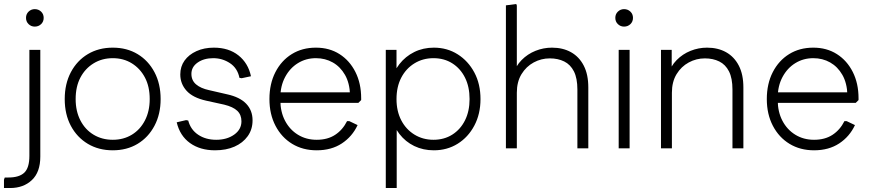

<svg xmlns="http://www.w3.org/2000/svg" viewBox="-69 -747 4389 967"><path d="M-49 200V158L-45 147H-27Q28 147 53.5 122.5Q79 98 79 38V-496H134V42Q134 120 91.5 160Q49 200 -18 200ZM106 -613Q88 -613 75 -625.5Q62 -638 62 -657Q62 -676 75 -688.5Q88 -701 106 -701Q125 -701 138 -688.5Q151 -676 151 -657Q151 -638 138 -625.5Q125 -613 106 -613Z M499 10Q428 10 373.5 -22.5Q319 -55 288 -113Q257 -171 257 -248Q257 -325 288 -383.5Q319 -442 373.5 -474.5Q428 -507 499 -507Q570 -507 624 -474.5Q678 -442 709 -383.5Q740 -325 740 -248Q740 -172 709 -113.5Q678 -55 624 -22.5Q570 10 499 10ZM499 -43Q553 -43 595 -68.5Q637 -94 661 -140.5Q685 -187 685 -248Q685 -311 661 -356.5Q637 -402 595 -428Q553 -454 499 -454Q445 -454 402.5 -428Q360 -402 336 -356.5Q312 -311 312 -248Q312 -187 336 -140.5Q360 -94 402.5 -68.5Q445 -43 499 -43Z M1014 10Q939 10 888 -26.5Q837 -63 821 -131L868 -142L879 -140Q891 -94 929 -68.5Q967 -43 1020 -43Q1074 -43 1110.5 -69Q1147 -95 1147 -136Q1147 -169 1126 -189Q1105 -209 1060 -220L969 -240Q902 -255 870.5 -290Q839 -325 839 -372Q839 -412 860.5 -442Q882 -472 920.5 -489.5Q959 -507 1008 -507Q1083 -507 1132 -468Q1181 -429 1195 -363L1148 -353L1137 -355Q1127 -404 1089 -429Q1051 -454 1005 -454Q958 -454 926.5 -432Q895 -410 895 -375Q895 -342 918.5 -322Q942 -302 984 -293L1075 -272Q1139 -258 1171 -224.5Q1203 -191 1203 -141Q1203 -95 1178.5 -61Q1154 -27 1112 -8.5Q1070 10 1014 10Z M1526 10Q1456 10 1402.5 -22.5Q1349 -55 1318.5 -113.5Q1288 -172 1288 -248Q1288 -325 1318 -383.5Q1348 -442 1400.5 -474.5Q1453 -507 1522 -507Q1590 -507 1641 -474.5Q1692 -442 1721 -384.5Q1750 -327 1750 -252V-243L1736 -229H1319V-282H1718L1694 -269Q1692 -329 1668.5 -370Q1645 -411 1607 -432.5Q1569 -454 1522 -454Q1472 -454 1431.5 -429Q1391 -404 1367 -359Q1343 -314 1343 -256V-243Q1343 -184 1366.5 -139Q1390 -94 1431.5 -68.5Q1473 -43 1526 -43Q1581 -43 1619 -68Q1657 -93 1679 -137H1690L1732 -117Q1705 -59 1652.5 -24.5Q1600 10 1526 10Z M2116 10Q2062 10 2017.5 -11.5Q1973 -33 1942.5 -72.5Q1912 -112 1898 -165V-332Q1912 -385 1942.5 -424Q1973 -463 2017.5 -485Q2062 -507 2116 -507Q2183 -507 2236 -473.5Q2289 -440 2320 -382Q2351 -324 2351 -248Q2351 -173 2320 -114.5Q2289 -56 2236 -23Q2183 10 2116 10ZM1874 200V-496H1928V-319L1915 -248L1929 -177V200ZM2114 -43Q2168 -43 2209 -69Q2250 -95 2273 -141Q2296 -187 2296 -248Q2296 -310 2273 -356Q2250 -402 2209 -428Q2168 -454 2114 -454Q2061 -454 2018.5 -428Q1976 -402 1952 -356Q1928 -310 1928 -248Q1928 -187 1952 -141Q1976 -95 2018.5 -69Q2061 -43 2114 -43Z M2479 0V-720L2531 -727L2534 -719V-361L2514 -370Q2528 -414 2558 -444.5Q2588 -475 2628 -491Q2668 -507 2711 -507Q2766 -507 2807 -484Q2848 -461 2871 -416.5Q2894 -372 2894 -307V0H2839V-296Q2839 -353 2821.5 -387.5Q2804 -422 2772.5 -437.5Q2741 -453 2700 -453Q2657 -453 2619 -432.5Q2581 -412 2557.5 -373.5Q2534 -335 2534 -280V0Z M3047 0V-496H3102V0ZM3074 -613Q3056 -613 3043 -625.5Q3030 -638 3030 -657Q3030 -676 3043 -688.5Q3056 -701 3074 -701Q3093 -701 3106 -688.5Q3119 -676 3119 -657Q3119 -638 3106 -625.5Q3093 -613 3074 -613Z M3260 0V-496H3314V-361L3295 -370Q3309 -414 3339 -444.5Q3369 -475 3409 -491Q3449 -507 3492 -507Q3547 -507 3588 -484Q3629 -461 3652 -416.5Q3675 -372 3675 -307V0H3620V-296Q3620 -353 3602.5 -387.5Q3585 -422 3553.5 -437.5Q3522 -453 3481 -453Q3438 -453 3400 -432.5Q3362 -412 3338.5 -373.5Q3315 -335 3315 -280V0Z M4031 10Q3961 10 3907.5 -22.5Q3854 -55 3823.5 -113.5Q3793 -172 3793 -248Q3793 -325 3823 -383.5Q3853 -442 3905.5 -474.5Q3958 -507 4027 -507Q4095 -507 4146 -474.5Q4197 -442 4226 -384.5Q4255 -327 4255 -252V-243L4241 -229H3824V-282H4223L4199 -269Q4197 -329 4173.5 -370Q4150 -411 4112 -432.5Q4074 -454 4027 -454Q3977 -454 3936.5 -429Q3896 -404 3872 -359Q3848 -314 3848 -256V-243Q3848 -184 3871.5 -139Q3895 -94 3936.5 -68.5Q3978 -43 4031 -43Q4086 -43 4124 -68Q4162 -93 4184 -137H4195L4237 -117Q4210 -59 4157.5 -24.5Q4105 10 4031 10Z"/></svg>

Font: Fustat Light
Style: Regular
Weight: 300
Designer: Mohamed Gaber, Khaled Hosny, Laura Garcia Mut
Foundry: Kief Type Foundry, Alif Type Foundry, Hard Type Foundry
Version: Version 1.007